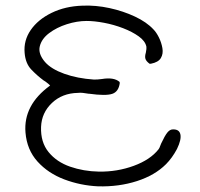

<svg xmlns="http://www.w3.org/2000/svg" viewBox="-20 -637 705 678"><path d="M326 21Q264 18 207 -3.5Q150 -25 112.5 -66.5Q75 -108 70 -169Q62 -266 157 -335Q156 -336 155 -337Q154 -338 153 -339Q149 -342 145 -345.5Q141 -349 134 -353Q111 -370 90.5 -391.5Q70 -413 67 -450Q63 -494 88.5 -531Q114 -568 162 -591.5Q210 -615 271 -617Q318 -619 366.5 -608.5Q415 -598 456.5 -578.5Q498 -559 522 -533Q532 -523 541 -505Q550 -487 553.5 -467Q557 -447 548 -432Q539 -417 513 -412H508Q496 -421 493.5 -429.5Q491 -438 495 -451Q498 -466 497 -472Q493 -492 470 -508.5Q447 -525 414.5 -537.5Q382 -550 347.5 -556.5Q313 -563 286 -563Q252 -563 216 -551.5Q180 -540 153.5 -520Q127 -500 120.5 -473.5Q114 -447 139 -418Q161 -393 207 -376.5Q253 -360 312 -356Q319 -356 326 -356.5Q333 -357 340 -358Q382 -365 402 -348L403 -344Q399 -313 376 -305.5Q353 -298 295 -306Q294 -306 293 -306Q282 -308 272.5 -309Q263 -310 255 -309Q200 -308 163.5 -273.5Q127 -239 125 -189Q123 -135 151.5 -100Q180 -65 227.5 -48.5Q275 -32 329 -31Q394 -30 452.5 -51.5Q511 -73 540 -110Q541 -111 543 -115Q545 -119 549 -130Q562 -158 571 -169Q580 -180 590 -180Q613 -181 617 -162.5Q621 -144 605 -111Q588 -79 566 -57Q527 -18 463.5 2.5Q400 23 326 21Z"/></svg>

Font: Yuji Hentaigana Akebono
Style: Regular
Weight: 400
Designer: Kataoka Yuji
Foundry: Kinuta Font Factory
Version: Version 3.002